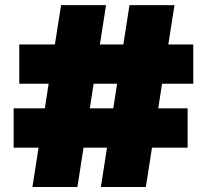

<svg xmlns="http://www.w3.org/2000/svg" viewBox="-20 -743 822 763"><path d="M34.2 -156.2V-312.5H158.2L173.3 -410.2H56.6V-566.4H198.2L222.7 -722.7H401.4L377 -566.4H470.2L494.6 -722.7H673.3L648.9 -566.4H748V-410.2H624L608.9 -312.5H725.6V-156.2H584L559.6 0H380.9L405.3 -156.2H312L287.6 0H108.9L133.3 -156.2ZM336.9 -312.5H430.2L445.3 -410.2H352.1Z"/></svg>

Font: Giphurs Black
Style: Regular
Weight: 900
Version: Version 0.920; ttfautohint (v1.8.4.7-5d5b)